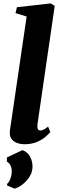

<svg xmlns="http://www.w3.org/2000/svg" viewBox="-20 -837 348 1128"><path d="M200 -106Q198 -88.5 202.2 -79.5Q206.5 -70.5 217.5 -70.5Q225.5 -70.5 235 -74.8Q244.5 -79 262.5 -93L275.5 -61Q266 -49.5 246.8 -32.8Q227.5 -16 196.5 -2.8Q165.5 10.5 121.5 10.5Q102 10.5 82.5 3.8Q63 -3 50.2 -17.5Q37.5 -32 37.5 -56Q37.5 -61.5 38.2 -69Q39 -76.5 40 -84Q41 -91.5 42 -96L136.5 -740L71 -760L79.5 -794.5L277 -817L301.5 -802.5ZM66 271.5 21.5 252.5 22 242.5Q34 234 42 210.5Q50 187 49 164Q48.5 149 41.8 135Q35 121 20.5 112.5V88L112 45Q142 56 156.5 83Q171 110 171 142Q171 173 154.2 200Q137.5 227 113.2 245.8Q89 264.5 66 271.5Z"/></svg>

Font: Merriweather 48pt Black
Style: Italic
Weight: 900
Italic angle: -7.8°
Version: Version 2.101